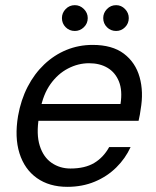

<svg xmlns="http://www.w3.org/2000/svg" viewBox="-20 -712 606 744"><path d="M241 12Q171 12 123 -22Q75 -56 55.5 -118Q36 -180 50 -263Q61 -325 87 -375.5Q113 -426 151.5 -462.5Q190 -499 237.5 -518.5Q285 -538 339 -538Q415 -538 460 -504Q505 -470 521 -413Q537 -356 525 -288Q524 -278 522 -268Q520 -258 517 -244H110L121 -309H447Q455 -361 441 -396Q427 -431 397 -449Q367 -467 325 -467Q283 -467 243.5 -446.5Q204 -426 175.5 -386Q147 -346 136 -286L131 -258Q120 -192 134 -147.5Q148 -103 180 -81Q212 -59 253 -59Q309 -59 345 -80.5Q381 -102 403 -142H486Q466 -98 430.5 -63Q395 -28 347 -8Q299 12 241 12ZM270 -592Q249 -592 234.5 -606.5Q220 -621 220 -642Q220 -662 234.5 -677Q249 -692 270 -692Q290 -692 305 -677Q320 -662 320 -642Q320 -621 305 -606.5Q290 -592 270 -592ZM430 -592Q409 -592 394.5 -606.5Q380 -621 380 -642Q380 -662 394.5 -677Q409 -692 430 -692Q450 -692 464.5 -677Q479 -662 479 -642Q479 -621 464.5 -606.5Q450 -592 430 -592Z"/></svg>

Font: DM Sans 9pt
Style: Italic
Weight: 400
Italic angle: -10°
Designer: Colophon Foundry, Jonny Pinhorn
Foundry: Colophon Foundry
Version: Version 4.004